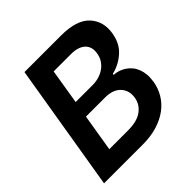

<svg xmlns="http://www.w3.org/2000/svg" viewBox="-189 -881 1035 1035"><g transform="rotate(-45 328.5 -363.5)"><path d="M147 -727.3H425.4Q544.4 -727.3 593.8 -673.7Q643.5 -619.7 629.6 -538.7Q618.6 -472.7 575.3 -434.7Q532 -396.7 477.3 -383.9L475.9 -376.8Q514.2 -375 546.5 -353.3Q562.5 -342.7 574.9 -327.4Q587.4 -312.1 594.8 -292.6Q602.3 -273.1 604.4 -249.5Q606.5 -225.9 601.9 -198.2Q595.2 -155.9 573.7 -119.7Q552.2 -83.5 516.7 -56.8Q481.2 -30.2 432 -15.1Q382.8 0 320.7 0H26.3ZM176.5 -110.1H318.2Q389.6 -110.1 426.1 -137.8Q463.1 -165.5 469.8 -208.5Q478 -257.1 448.2 -290.1Q418.3 -323.2 357.2 -323.2H211.6ZM358.3 -418Q382.1 -418 405.2 -424.7Q428.3 -431.5 446.9 -444.6Q465.6 -457.7 478.5 -477.1Q491.5 -496.4 495 -521.7Q498.9 -543 494.3 -560.7Q489.7 -578.5 477.1 -591.3Q464.5 -604 443.7 -611.3Q422.9 -618.6 394.2 -618.6H260.7L228 -418Z"/></g></svg>

Font: Inter P Semi Bold
Style: Italic
Weight: 600
Italic angle: 9.39999°
Designer: Rasmus Andersson
Foundry: rsms
Version: Version 3.018;git-588b23468